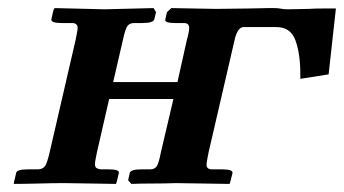

<svg xmlns="http://www.w3.org/2000/svg" viewBox="-20 -454 851 475"><path d="M595 -433 643 -434Q651 -434 658.5 -434Q666 -434 672 -433Q677 -432 681.5 -431.5Q686 -431 691 -431Q706 -431 719 -431.5Q732 -432 744 -432Q757 -433 779 -433Q801 -433 811 -433L793 -270L723 -259V-270Q723 -321 711 -354Q699 -387 664 -387H583Q577 -387 572 -382Q567 -377 562 -362L496 -77Q494 -66 492.5 -58.5Q491 -51 491 -46Q491 -35 505 -35H530Q558 -35 555 -25L550 -5L548 1L414 -1Q390 0 359 0Q328 0 305 1L297 -8L301 -26Q303 -35 330 -35H351Q363 -35 368 -43Q373 -51 378 -77L409 -209H250L220 -78Q218 -68 216.5 -60.5Q215 -53 215 -48Q215 -41 218.5 -38.5Q222 -36 229 -35H249Q276 -35 274 -26L269 -5L267 1L139 -1Q113 -1 76.5 0Q40 1 14 1L15 -5L20 -26Q21 -35 49 -35H75Q87 -36 92 -44Q97 -52 103 -78L167 -355Q169 -366 170.5 -373Q172 -380 172 -385Q172 -397 158 -397H133Q106 -397 107 -406L112 -428L115 -434L239 -431Q265 -432 299 -432.5Q333 -433 360 -434L366 -424L362 -407Q360 -397 333 -397H312Q301 -397 295.5 -390Q290 -383 284 -355L260 -251H419L442 -354Q448 -375 448 -385Q448 -397 435 -397H414Q386 -397 389 -406L393 -424L404 -434L514 -432Q532 -432 554.5 -432.5Q577 -433 595 -433Z"/></svg>

Font: Libertinus Serif SemiBold
Style: Italic
Weight: 600
Italic angle: -11.5°
Designer: Philipp H. Poll, Khaled Hosny
Foundry: Caleb Maclennan
Version: Version 7.051;RELEASE